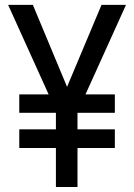

<svg xmlns="http://www.w3.org/2000/svg" viewBox="-20 -753 540 773"><path d="M250 -403.3 388.7 -733.4H487.3L324.2 -373H442.4V-298.8H292V-232.4H442.4V-157.2H292V0H205.1V-157.2H57.6V-232.4H205.1V-298.8H57.6V-373H175.8L12.7 -733.4H112.3Z"/></svg>

Font: RobotoJAA
Style: Medium
Weight: 500
Version: Version 2.05; 2016-11-05